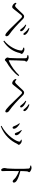

<svg xmlns="http://www.w3.org/2000/svg" viewBox="2076 -2874 848 5040"><g transform="rotate(90 2500.0 -354.0)"><path d="M775 -458C789 -458 799 -466 800 -481C801 -503 787 -527 759 -551C732 -573 692 -599 637 -619L624 -603C674 -566 701 -537 724 -506C746 -478 759 -458 775 -458ZM874 -544C889 -544 897 -554 897 -568C897 -592 881 -616 851 -641C826 -661 786 -684 728 -702L715 -685C764 -655 799 -621 823 -592C846 -563 857 -544 874 -544ZM75 -298C96 -274 134 -250 161 -250C189 -250 203 -271 228 -302C265 -348 343 -449 374 -485C390 -503 401 -508 412 -508C425 -508 437 -501 456 -483C532 -407 694 -236 757 -175C824 -111 873 -70 901 -70C920 -70 931 -82 931 -101C931 -127 915 -153 891 -169C767 -252 614 -398 488 -524C459 -554 435 -563 409 -563C385 -563 365 -548 344 -526C310 -492 225 -395 179 -353C159 -335 146 -326 132 -326C115 -326 91 -341 68 -362L52 -348C58 -329 63 -311 75 -298Z M1429 -649C1480 -644 1507 -635 1508 -610C1514 -514 1508 -245 1503 -188C1500 -148 1489 -143 1489 -124C1489 -105 1529 -57 1551 -57C1571 -57 1584 -85 1607 -99C1744 -176 1890 -293 1976 -416L1955 -433C1862 -332 1723 -225 1578 -163C1568 -160 1562 -162 1562 -176C1562 -251 1570 -523 1575 -569C1578 -600 1598 -600 1598 -622C1598 -646 1533 -682 1493 -682C1470 -682 1453 -679 1427 -670ZM1306 -493C1306 -372 1205 -164 1046 -40L1063 -19C1245 -133 1338 -293 1371 -446C1376 -471 1395 -478 1395 -499C1395 -529 1324 -567 1289 -570C1267 -572 1246 -567 1231 -563V-542C1255 -536 1306 -524 1306 -493Z M2775 -458C2789 -458 2799 -466 2800 -481C2801 -503 2787 -527 2759 -551C2732 -573 2692 -599 2637 -619L2624 -603C2674 -566 2701 -537 2724 -506C2746 -478 2759 -458 2775 -458ZM2874 -544C2889 -544 2897 -554 2897 -568C2897 -592 2881 -616 2851 -641C2826 -661 2786 -684 2728 -702L2715 -685C2764 -655 2799 -621 2823 -592C2846 -563 2857 -544 2874 -544ZM2075 -298C2096 -274 2134 -250 2161 -250C2189 -250 2203 -271 2228 -302C2265 -348 2343 -449 2374 -485C2390 -503 2401 -508 2412 -508C2425 -508 2437 -501 2456 -483C2532 -407 2694 -236 2757 -175C2824 -111 2873 -70 2901 -70C2920 -70 2931 -82 2931 -101C2931 -127 2915 -153 2891 -169C2767 -252 2614 -398 2488 -524C2459 -554 2435 -563 2409 -563C2385 -563 2365 -548 2344 -526C2310 -492 2225 -395 2179 -353C2159 -335 2146 -326 2132 -326C2115 -326 2091 -341 2068 -362L2052 -348C2058 -329 2063 -311 2075 -298Z M3443 -409C3467 -360 3467 -319 3497 -319C3516 -319 3530 -331 3530 -353C3530 -389 3509 -422 3477 -449C3455 -470 3432 -486 3403 -502L3391 -491C3411 -468 3429 -436 3443 -409ZM3754 -377C3765 -400 3782 -408 3782 -424C3782 -449 3734 -493 3697 -499C3681 -502 3663 -500 3650 -499L3645 -484C3684 -468 3698 -456 3698 -440C3698 -364 3547 -106 3282 32L3294 50C3535 -42 3680 -215 3754 -377ZM3268 -354C3296 -300 3297 -261 3329 -261C3350 -261 3360 -276 3360 -297C3360 -329 3338 -364 3297 -399C3280 -415 3254 -436 3227 -450L3215 -439C3234 -415 3252 -387 3268 -354Z M4327 -725C4380 -719 4402 -713 4405 -681C4411 -631 4411 -522 4411 -442C4411 -366 4411 -202 4403 -128C4399 -90 4390 -72 4390 -50C4390 -16 4407 39 4440 39C4462 39 4472 27 4472 1C4472 -16 4470 -46 4469 -90C4468 -196 4469 -360 4470 -429C4538 -403 4592 -374 4637 -343C4697 -297 4708 -263 4741 -263C4762 -263 4773 -280 4773 -297C4773 -328 4747 -353 4717 -372C4662 -407 4567 -442 4470 -464C4471 -519 4473 -592 4478 -640C4482 -673 4500 -677 4500 -697C4500 -720 4432 -758 4390 -758C4371 -758 4352 -752 4326 -746Z"/></g></svg>

Font: Source Han Serif K
Style: Regular
Weight: 400
Designer: Ryoko NISHIZUKA 西塚涼子 (kana & ideographs); Frank Grießhammer (Latin, Greek & Cyrillic); Wenlong ZHANG 张文龙 (bopomofo); San
Foundry: Adobe Systems Incorporated
Version: Version 1.001;PS 1.001;hotconv 16.6.54;makeotf.lib2.5.65590